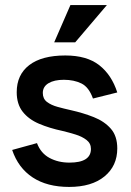

<svg xmlns="http://www.w3.org/2000/svg" viewBox="-20 -729 517 758"><path d="M258 -709H402L277 -562H194ZM253 9Q166 9 109 -28.5Q52 -66 28 -137L126 -164Q141 -124 175.5 -105.5Q210 -87 254 -87Q339 -87 339 -141Q339 -163 321.5 -176.5Q304 -190 278 -198Q252 -206 227 -212Q175 -223 134 -240.5Q93 -258 69.5 -288Q46 -318 46 -365Q46 -434 95.5 -472Q145 -510 238 -510Q323 -510 372 -471.5Q421 -433 443 -364L347 -340Q331 -385 301.5 -399.5Q272 -414 232 -414Q194 -414 171.5 -400.5Q149 -387 149 -362Q149 -339 165.5 -326.5Q182 -314 207.5 -307Q233 -300 260 -294Q309 -283 350.5 -266.5Q392 -250 417.5 -221Q443 -192 443 -143Q443 -74 392.5 -32.5Q342 9 253 9Z"/></svg>

Font: Haskoy SemiBold
Style: Regular
Weight: 600
Designer: Ertekin Erdin
Foundry: Ertekin Erdin
Version: Version 1.500; ttfautohint (v1.8.3)